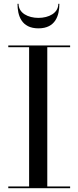

<svg xmlns="http://www.w3.org/2000/svg" viewBox="-20 -989 412 1009"><path d="M77.5 -969H72C72 -908 92 -840 182 -840C272 -840 292 -908 292 -969H286.5C286.5 -920 236 -895 182 -895C128 -895 77.5 -920 77.5 -969ZM23.5 -9V0H348.5V-9H228.5V-741H348.5V-750H23.5V-741H133V-9Z"/></svg>

Font: Bodoni* 24
Style: Regular
Weight: 400
Version: Version 2.3